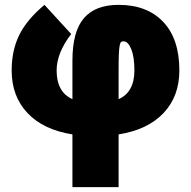

<svg xmlns="http://www.w3.org/2000/svg" viewBox="-20 -550 786 790"><path d="M28 -260Q28 -343 59.5 -406.5Q91 -470 163 -530L273 -410Q213 -332 213 -260Q213 -171 278 -142V-300Q278 -420 325 -475Q372 -530 468 -530Q585 -530 651.5 -460Q718 -390 718 -260Q718 -154 653 -85Q588 -16 468 3V220H278V3Q158 -16 93 -85Q28 -154 28 -260ZM468 -142Q533 -171 533 -260Q533 -316 520 -348Q507 -380 488 -380Q482 -380 478.5 -377.5Q475 -375 472.5 -363Q470 -351 469 -327Q468 -303 468 -260Z"/></svg>

Font: M PLUS 1p Black
Style: Regular
Weight: 900
Version: Version 1.061